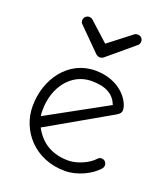

<svg xmlns="http://www.w3.org/2000/svg" viewBox="-135 -822 790 914"><g transform="rotate(20 260.5 -364.5)"><path d="M471 -90C471 -105 460 -116 445 -116C438 -116 431 -113 427 -108C400 -77 342 -52 299 -52C218 -52 159 -86 122 -155L440 -337C456 -346 462 -355 462 -366C462 -409 404 -499 275 -499C139 -499 51 -376 51 -238C51 -114 147 0 300 0C361 0 429 -32 464 -72C468 -76 471 -83 471 -90ZM275 -446C350 -446 390 -420 408 -373L104 -206C102 -217 102 -226 102 -237C102 -353 173 -446 275 -446ZM252 -573C258 -568 265 -565 272 -565C278 -565 285 -567 291 -572L422 -682C429 -687 432 -695 432 -703C432 -718 420 -729 406 -729C400 -729 394 -728 389 -724L274 -635L178 -722C173 -727 166 -729 159 -729C145 -729 133 -717 133 -703C133 -695 136 -688 142 -683Z"/></g></svg>

Font: Comic Neue
Style: Normal
Weight: 400
Designer: Craig Rozynski
Foundry: Craig Rozynski
Version: Version 2.003